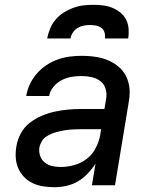

<svg xmlns="http://www.w3.org/2000/svg" viewBox="-20 -770 640 798"><path d="M206 8Q183 8 160 4.5Q137 1 116.5 -8.5Q96 -18 80.5 -34Q65 -50 56 -70.5Q47 -91 45.5 -114.5Q44 -138 48 -161Q52 -188 66 -214.5Q80 -241 103 -259Q126 -277 153 -288.5Q180 -300 207.5 -306Q235 -312 262.5 -314.5Q290 -317 318 -317H414L421 -359Q425 -380 419 -400.5Q413 -421 397 -433Q381 -445 360.5 -449.5Q340 -454 318 -454Q298 -454 277 -450.5Q256 -447 236.5 -437Q217 -427 202.5 -409.5Q188 -392 184 -371H89Q93 -396 104 -419.5Q115 -443 132.5 -463.5Q150 -484 172.5 -499Q195 -514 219 -522.5Q243 -531 268 -534.5Q293 -538 318 -538Q339 -538 360 -536Q381 -534 401 -529Q421 -524 439 -515Q457 -506 472 -493.5Q487 -481 497.5 -464.5Q508 -448 513.5 -428Q519 -408 519 -387Q519 -366 515 -345L458 0H362L377 -90Q363 -68 344.5 -48.5Q326 -29 303.5 -16Q281 -3 256 2.5Q231 8 206 8ZM233 -76Q260 -76 289 -84Q318 -92 341.5 -110.5Q365 -129 378.5 -156Q392 -183 397 -211L400 -233H318Q305 -233 292.5 -232.5Q280 -232 268 -231Q256 -230 243.5 -227.5Q231 -225 218.5 -222Q206 -219 194 -214Q182 -209 171 -201.5Q160 -194 153.5 -182.5Q147 -171 144 -159Q141 -140 146.5 -123Q152 -106 165.5 -95Q179 -84 196.5 -80Q214 -76 233 -76ZM176 -610Q180 -631 188.5 -651.5Q197 -672 211.5 -689Q226 -706 245 -718Q264 -730 284.5 -737.5Q305 -745 326 -747.5Q347 -750 368 -750Q388 -750 408.5 -747.5Q429 -745 447 -737.5Q465 -730 480 -718Q495 -706 504 -688.5Q513 -671 514.5 -650.5Q516 -630 513 -610H416Q418 -623 414.5 -635Q411 -647 401.5 -654Q392 -661 379.5 -663.5Q367 -666 354 -666Q341 -666 328 -663.5Q315 -661 303 -654Q291 -647 283 -635Q275 -623 273 -610Z"/></svg>

Font: Iosevka Curly MdExObl
Style: Regular
Weight: 500
Width: 7
Italic angle: -9°
Monospace: yes
Designer: Belleve Invis
Foundry: Belleve Invis
Version: Version 11.1.0; ttfautohint (v1.8.3)